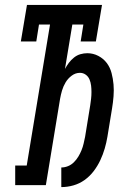

<svg xmlns="http://www.w3.org/2000/svg" viewBox="-20 -755 540 783"><path d="M230 8V-72Q244 -72 257.5 -77.5Q271 -83 281.5 -93.5Q292 -104 299.5 -116.5Q307 -129 312.5 -142.5Q318 -156 321 -169.5Q324 -183 327 -197Q332 -229 337.5 -261.5Q343 -294 348 -326Q350 -339 351.5 -352.5Q353 -366 353 -379.5Q353 -393 351.5 -406Q350 -419 345 -431Q340 -443 329.5 -450.5Q319 -458 306 -458Q288 -458 272.5 -446.5Q257 -435 247.5 -419Q238 -403 233 -386Q228 -369 225 -352L167 0H42V-80H89L184 -655H139L128 -586H65L90 -735H396L371 -586H309L320 -655H275L245 -474Q252 -487 261 -499Q270 -511 282 -520.5Q294 -530 308 -534Q322 -538 336 -538Q360 -538 381 -527Q402 -516 415.5 -498Q429 -480 435 -457Q441 -434 443 -410.5Q445 -387 443 -362Q441 -337 437 -313L418 -197Q414 -173 407 -149Q400 -125 389 -101.5Q378 -78 362 -57Q346 -36 325 -21Q304 -6 279.5 1Q255 8 230 8Z"/></svg>

Font: Iosevka Slab Medium
Style: Italic
Weight: 500
Italic angle: -9°
Monospace: yes
Designer: Belleve Invis
Foundry: Belleve Invis
Version: Version 11.1.0; ttfautohint (v1.8.3)